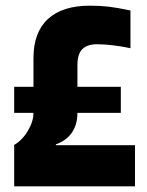

<svg xmlns="http://www.w3.org/2000/svg" viewBox="-20 -657 519 677"><path d="M30 -259V-351H98V-452Q98 -543 149 -590Q200 -637 297 -637Q333 -637 363 -633.5Q393 -630 440 -620V-487Q407 -494 376.5 -497.5Q346 -501 323 -501Q287 -501 270 -483.5Q253 -466 253 -428V-351H406V-259H253Q253 -218 233.5 -189.5Q214 -161 177 -148V-145H456V0H30V-146Q59 -163 78.5 -196Q98 -229 98 -259Z"/></svg>

Font: Blinker
Style: Bold
Weight: 700
Designer: Juergen Huber
Foundry: supertype
Version: Version 1.015;PS 1.15;hotconv 1.0.88;makeotf.lib2.5.647800; 